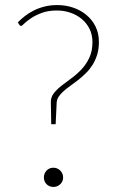

<svg xmlns="http://www.w3.org/2000/svg" viewBox="-20 -731 464 759"><path d="M50.5 -642.5Q63 -655.5 78.8 -667.8Q94.5 -680 114 -689.8Q133.5 -699.5 156.5 -705.2Q179.5 -711 206.5 -711Q239 -711 268.8 -701Q298.5 -691 321.2 -672.2Q344 -653.5 357.5 -626.5Q371 -599.5 371 -565.5Q371 -537 364 -514.5Q357 -492 345.5 -474Q334 -456 319.2 -441.5Q304.5 -427 289 -414.8Q273.5 -402.5 258.5 -392Q243.5 -381.5 231.5 -370.8Q219.5 -360 212 -349Q204.5 -338 204 -324.5L200 -240H182.5L181 -326.5Q180.5 -346.5 192.5 -362Q204.5 -377.5 223 -392Q241.5 -406.5 262.8 -422Q284 -437.5 302.5 -457.2Q321 -477 333.2 -503Q345.5 -529 345.5 -564.5Q345.5 -594 333.8 -617.2Q322 -640.5 302.5 -656.5Q283 -672.5 257.8 -681Q232.5 -689.5 205 -689.5Q170.5 -689.5 145.2 -680Q120 -670.5 102.8 -659Q85.5 -647.5 76 -638Q66.5 -628.5 64 -628.5Q59.5 -628.5 57 -632ZM153.5 -29.5Q153.5 -45.5 164.2 -56.8Q175 -68 191 -68Q207 -68 218.2 -56.8Q229.5 -45.5 229.5 -29.5Q229.5 -13.5 218.2 -2.8Q207 8 191 8Q175 8 164.2 -2.8Q153.5 -13.5 153.5 -29.5Z"/></svg>

Font: Lato ExtraLight
Style: Regular
Weight: 275
Designer: Lukasz Dziedzic with Adam Twardoch and Botio Nikoltchev
Foundry: tyPoland Lukasz Dziedzic
Version: Version 2.015; 2015-08-06; http://www.latofonts.com/